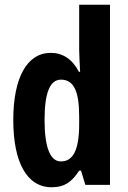

<svg xmlns="http://www.w3.org/2000/svg" viewBox="-20 -780 540 810"><path d="M198 10C251 10 282 -11 314 -60H322L340 0H444V-760H314V-570C314 -549 316 -519 318 -477H313C285 -531 244 -557 194 -557C94 -557 36 -452 36 -274C36 -96 93 10 198 10ZM237 -99C192 -99 168 -157 168 -275C168 -386 190 -444 237 -444C291 -444 314 -396 314 -288V-257C314 -148 289 -99 237 -99Z"/></svg>

Font: Noto Sans Ethiopic ExtraCondensed
Style: Bold
Weight: 700
Width: 2
Designer: Monotype Design Team
Foundry: Monotype Imaging Inc.
Version: Version 2.102